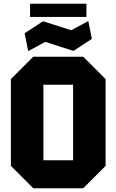

<svg xmlns="http://www.w3.org/2000/svg" viewBox="-20 -1002 620 1022"><path d="M38 -119V-581L157 -700H423L542 -581V-119L423 0H157ZM211 -551V-149H369V-551ZM130 -730 111 -825 209 -889 359 -841 450 -890 469 -795 371 -731 221 -779ZM140 -912V-982H440V-912Z"/></svg>

Font: Tektur SemiCondensed
Style: Bold
Weight: 700
Width: 4
Designer: Adam Jagosz
Foundry: Adam Jagosz
Version: Version 1.005;gftools[0.9.30]